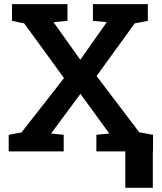

<svg xmlns="http://www.w3.org/2000/svg" viewBox="-20 -731 781 927"><path d="M22 0V-80.1L84 -91.8L289.1 -354L96.7 -618.2L38.1 -630.4V-710.9H305.7V-630.4L238.3 -624L367.7 -442.4L495.6 -624L428.7 -630.4V-710.9H693.8V-630.4L630.4 -618.2L446.3 -363.8L652.3 -92.3L718.8 -80.1V0H445.3V-80.1L507.8 -86.4L368.2 -277.8L226.6 -86.4L287.6 -80.1V0ZM585 175.8V-73.7H717.8V175.8Z"/></svg>

Font: Roboto Slab SemiBold
Style: Regular
Weight: 600
Designer: Google
Version: Version 2.001; ttfautohint (v1.8.3)